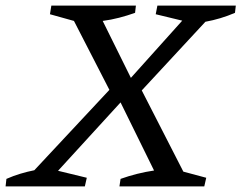

<svg xmlns="http://www.w3.org/2000/svg" viewBox="-46 -668 865 688"><path d="M-26 0 -23 -27Q2 -38 27 -45.5Q52 -53 77 -58L346 -346L219 -593L133 -617L138 -648H441L438 -622Q410 -612 381 -604.5Q352 -597 322 -593L423 -389L607 -594L512 -617L518 -648H799L796 -622Q745 -600 690 -590L462 -344L611 -53L693 -31L686 0H382L386 -27Q445 -48 506 -57L386 -301L162 -56L265 -31L258 0Z"/></svg>

Font: Piazzolla
Style: Italic
Weight: 400
Italic angle: -11.3°
Designer: Juan Pablo del Peral
Foundry: Huerta Tipografica
Version: Version 1.330